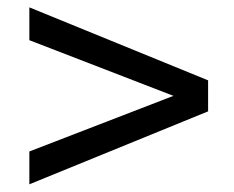

<svg xmlns="http://www.w3.org/2000/svg" viewBox="-20 -613 626 514"><path d="M58.6 -593.3 537.1 -397.9V-314.9L58.6 -119.6V-207.5L444.3 -356.4L58.6 -505.4Z"/></svg>

Font: Andika Cyr
Style: Regular
Weight: 400
Designer: Victor Gaultney, Annie Olsen, Julie Remington, Don Collingsworth, Eric Hays, Becca Hirsbrunner
Foundry: SIL International
Version: Version 5.000